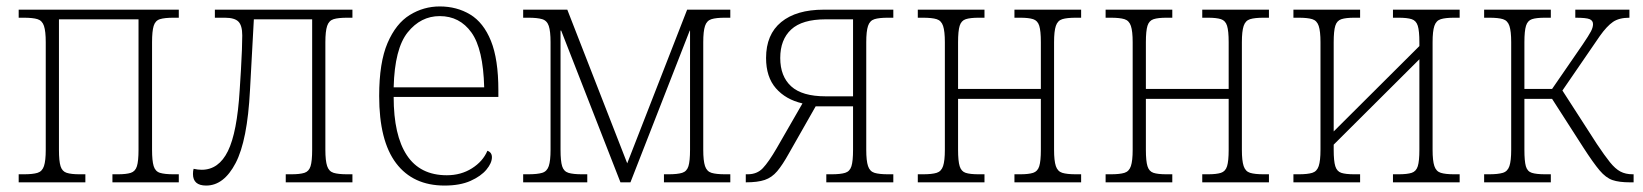

<svg xmlns="http://www.w3.org/2000/svg" viewBox="-20 -566 5100 596"><path d="M38 0V-25H54Q82 -25 96.5 -29.5Q111 -34 116.5 -50.5Q122 -67 122 -101V-435Q122 -469 116.5 -485.5Q111 -502 96.5 -506.5Q82 -511 54 -511H38V-536H535V-511H519Q491 -511 476.5 -506.5Q462 -502 457 -485.5Q452 -469 452 -435V-101Q452 -67 457 -50.5Q462 -34 476.5 -29.5Q491 -25 519 -25H535V0H329V-25H346Q372 -25 386 -29.5Q400 -34 405 -50Q410 -66 410 -101V-506H163V-101Q163 -66 168 -50Q173 -34 187 -29.5Q201 -25 227 -25H245V0Z M620 10Q579 10 579 -26Q579 -31 579.5 -35Q580 -39 581 -42Q594 -39 606 -39Q659 -39 687.5 -97Q716 -155 724 -286Q726 -317 728 -350Q730 -383 731 -411.5Q732 -440 732 -456Q732 -487 720 -499Q708 -511 678 -511H647V-536H1074V-511H1058Q1030 -511 1015.5 -506.5Q1001 -502 995.5 -485.5Q990 -469 990 -435V-101Q990 -67 995.5 -50.5Q1001 -34 1015.5 -29.5Q1030 -25 1058 -25H1074V0H867V-25H884Q911 -25 925 -29.5Q939 -34 944 -50Q949 -66 949 -101V-506H768L756 -286Q748 -130 711.5 -60Q675 10 620 10Z M1360 10Q1262 10 1209.5 -59.5Q1157 -129 1157 -268Q1157 -372 1183 -432.5Q1209 -493 1252 -519.5Q1295 -546 1345 -546Q1398 -546 1439.5 -521Q1481 -496 1504 -439Q1527 -382 1527 -286V-265H1202Q1202 -146 1243 -84Q1284 -22 1367 -22Q1411 -22 1445 -43.5Q1479 -65 1493 -98Q1507 -93 1507 -78Q1507 -60 1490 -39.5Q1473 -19 1440.5 -4.5Q1408 10 1360 10ZM1483 -295Q1480 -414 1443.5 -465Q1407 -516 1345 -516Q1286 -516 1245.5 -465.5Q1205 -415 1202 -295Z M1604 0V-25H1619Q1648 -25 1663 -29.5Q1678 -34 1683.5 -50.5Q1689 -67 1689 -101V-435Q1689 -469 1683.5 -485.5Q1678 -502 1663 -506.5Q1648 -511 1620 -511H1604V-536H1741L1927 -59L2113 -536H2247V-511H2230Q2203 -511 2188.5 -506.5Q2174 -502 2168.5 -485.5Q2163 -469 2163 -435V-101Q2163 -67 2168.5 -50.5Q2174 -34 2188.5 -29.5Q2203 -25 2231 -25H2247V0H2041V-25H2055Q2083 -25 2097.5 -29.5Q2112 -34 2117 -50Q2122 -66 2122 -101V-471H2121L1937 0H1906L1722 -471H1720V-101Q1720 -66 1725 -50Q1730 -34 1744.5 -29.5Q1759 -25 1787 -25H1803V0Z M2295 0V-25H2301Q2330 -25 2348 -44Q2366 -63 2391 -106L2471 -245Q2419 -257 2388.5 -292Q2358 -327 2358 -386Q2358 -459 2405 -497.5Q2452 -536 2537 -536H2753V-511H2736Q2709 -511 2694.5 -506.5Q2680 -502 2674.5 -485.5Q2669 -469 2669 -435V-101Q2669 -67 2674.5 -50.5Q2680 -34 2694.5 -29.5Q2709 -25 2737 -25H2753V0H2545V-25H2561Q2589 -25 2603.5 -29.5Q2618 -34 2623 -50Q2628 -66 2628 -101V-236H2512L2429 -90Q2409 -54 2392.5 -34.5Q2376 -15 2354 -7.5Q2332 0 2295 0ZM2543 -267H2628V-506H2543Q2470 -506 2436 -474.5Q2402 -443 2402 -386Q2402 -329 2436 -298Q2470 -267 2543 -267Z M2829 0V-25H2845Q2873 -25 2887.5 -29.5Q2902 -34 2907.5 -50.5Q2913 -67 2913 -101V-435Q2913 -469 2907.5 -485.5Q2902 -502 2887.5 -506.5Q2873 -511 2845 -511H2829V-536H3036V-511H3018Q2992 -511 2978 -506.5Q2964 -502 2959 -486Q2954 -470 2954 -435V-290H3211V-435Q3211 -470 3206 -486Q3201 -502 3187 -506.5Q3173 -511 3147 -511H3129V-536H3336V-511H3320Q3292 -511 3277.5 -506.5Q3263 -502 3257.5 -485.5Q3252 -469 3252 -435V-101Q3252 -67 3257.5 -50.5Q3263 -34 3277.5 -29.5Q3292 -25 3320 -25H3336V0H3129V-25H3147Q3173 -25 3187 -29.5Q3201 -34 3206 -50Q3211 -66 3211 -101V-259H2954V-101Q2954 -66 2959 -50Q2964 -34 2977.5 -29.5Q2991 -25 3018 -25H3036V0Z M3412 0V-25H3428Q3456 -25 3470.5 -29.5Q3485 -34 3490.5 -50.5Q3496 -67 3496 -101V-435Q3496 -469 3490.5 -485.5Q3485 -502 3470.5 -506.5Q3456 -511 3428 -511H3412V-536H3619V-511H3601Q3575 -511 3561 -506.5Q3547 -502 3542 -486Q3537 -470 3537 -435V-290H3794V-435Q3794 -470 3789 -486Q3784 -502 3770 -506.5Q3756 -511 3730 -511H3712V-536H3919V-511H3903Q3875 -511 3860.5 -506.5Q3846 -502 3840.5 -485.5Q3835 -469 3835 -435V-101Q3835 -67 3840.5 -50.5Q3846 -34 3860.5 -29.5Q3875 -25 3903 -25H3919V0H3712V-25H3730Q3756 -25 3770 -29.5Q3784 -34 3789 -50Q3794 -66 3794 -101V-259H3537V-101Q3537 -66 3542 -50Q3547 -34 3560.5 -29.5Q3574 -25 3601 -25H3619V0Z M3995 0V-25H4011Q4039 -25 4053.5 -29.5Q4068 -34 4073.5 -50.5Q4079 -67 4079 -101V-435Q4079 -469 4073.5 -485.5Q4068 -502 4053.5 -506.5Q4039 -511 4011 -511H3995V-536H4202V-511H4184Q4158 -511 4144 -506.5Q4130 -502 4125 -486Q4120 -470 4120 -435V-158L4386 -423V-435Q4386 -470 4381 -486Q4376 -502 4362 -506.5Q4348 -511 4321 -511H4304V-536H4511V-511H4494Q4467 -511 4452.5 -506.5Q4438 -502 4432.5 -485.5Q4427 -469 4427 -435V-101Q4427 -67 4432.5 -50.5Q4438 -34 4452.5 -29.5Q4467 -25 4494 -25H4511V0H4304V-25H4321Q4348 -25 4362 -29.5Q4376 -34 4381 -50Q4386 -66 4386 -101V-382L4120 -117V-101Q4120 -66 4125 -50Q4130 -34 4143.5 -29.5Q4157 -25 4184 -25H4202V0Z M4587 0V-25H4602Q4630 -25 4645 -29.5Q4660 -34 4665.5 -50.5Q4671 -67 4671 -101V-435Q4671 -469 4665.5 -485.5Q4660 -502 4645.5 -506.5Q4631 -511 4603 -511H4587V-536H4794V-511H4776Q4749 -511 4735.5 -506.5Q4722 -502 4717 -486Q4712 -470 4712 -435V-290H4798L4893 -428Q4912 -456 4918.5 -468.5Q4925 -481 4925 -491Q4925 -502 4914.5 -506.5Q4904 -511 4870 -511V-536H5038V-511Q5006 -511 4987 -498Q4968 -485 4946 -454L4830 -285L4937 -119Q4961 -83 4977.5 -62.5Q4994 -42 5010 -33.5Q5026 -25 5048 -25H5051V0H5040Q5006 0 4985.5 -7Q4965 -14 4945.5 -37Q4926 -60 4895 -108L4798 -259H4712V-101Q4712 -66 4716.5 -50Q4721 -34 4735 -29.5Q4749 -25 4777 -25H4794V0Z"/></svg>

Font: Noto Serif SemiCondensed ExtraLight
Style: Regular
Weight: 200
Width: 4
Designer: Monotype Design Team
Foundry: Monotype Imaging Inc.
Version: Version 2.014